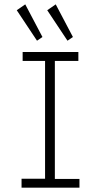

<svg xmlns="http://www.w3.org/2000/svg" viewBox="-20 -862 478 882"><path d="M79 0V-41H187V-582H84V-623H340V-582H232V-40H345V0ZM150 -675 57 -815 96 -842 175 -692ZM290 -675 197 -815 236 -842 315 -692Z"/></svg>

Font: Inconsolata SemiCondensed Light
Style: Regular
Weight: 300
Width: 4
Monospace: yes
Designer: Raph Levien, Cyreal, Brenton Simpson
Foundry: Raph Levien, Cyreal, Google
Version: Version 3.100; ttfautohint (v1.8.4.7-5d5b)